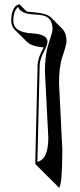

<svg xmlns="http://www.w3.org/2000/svg" viewBox="-20 -574 378 910"><path d="M147 203.1 158.2 -264.2Q158.7 -299.3 185.1 -345.2Q186 -347.7 187 -349.6Q130.4 -353 106.4 -377L49.8 -433.1Q33.2 -450.7 33.2 -476.1Q33.2 -508.3 42.5 -527.6Q51.8 -546.9 62 -550.3L71.8 -554.2L106 -520Q118.2 -517.1 138.2 -516.1Q200.7 -510.7 220.2 -492.7L276.4 -436Q294.9 -416 295.4 -378.4Q294.9 -361.3 275.4 -304.2Q259.3 -256.3 259.8 -179.2L275.4 134.8Q274.9 300.8 260.3 315.9L203.6 259.8ZM157.2 192.4Q208.5 183.1 209 78.6L192.9 -235.8Q193.4 -316.4 209.5 -364.3Q228.5 -420.4 229 -435.1Q229 -489.3 185.1 -500.5Q170.9 -503.9 137.7 -505.9Q87.4 -508.3 70.8 -531.7Q67.9 -536.6 65.9 -540.5Q43.5 -523.4 43 -476.1Q43 -420.9 130.4 -416Q131.8 -416 132.3 -416Q203.6 -411.1 205.1 -377.9Q204.6 -361.8 193.8 -340.3Q168.5 -295.4 168 -263.7Z"/></svg>

Font: Linux Biolinum Shadow O
Style: Bold
Weight: 700
Designer: Philipp H. Poll
Foundry: Philipp H. Poll
Version: Version 0.9.2